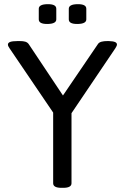

<svg xmlns="http://www.w3.org/2000/svg" viewBox="-20 -899 599 921"><path d="M210 -879C178 -879 166 -870 166 -857V-806C166 -792 178 -784 206 -784C238 -784 250 -793 250 -806V-857C250 -871 238 -879 210 -879ZM354 -879C322 -879 310 -870 310 -857V-806C310 -792 322 -784 350 -784C382 -784 394 -793 394 -806V-857C394 -871 382 -879 354 -879ZM495 -702C475 -702 457 -699 450 -688L282 -441L118 -687C110 -699 96 -702 75 -702H64C30 -702 18 -696 18 -685C18 -680 21 -674 26 -667L235 -359V-20C235 -6 247 2 275 2H283C311 2 323 -6 323 -20V-356L533 -667C537 -674 541 -680 541 -685C541 -696 530 -701 502 -702Z"/></svg>

Font: Asap
Style: Regular
Weight: 400
Designer: Pablo Cosgaya
Foundry: Pablo Cosgaya
Version: Version 1.007;PS 001.007;hotconv 1.0.70;makeotf.lib2.5.58329